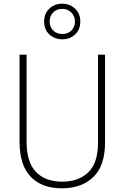

<svg xmlns="http://www.w3.org/2000/svg" viewBox="-20 -1010 674 1040"><path d="M549 -240Q549 -111 485 -50.5Q421 10 316 10Q205 10 145.5 -53.5Q86 -117 86 -241V-714H124V-243Q124 -132 174.5 -79Q225 -26 317 -26Q406 -26 458.5 -77Q511 -128 511 -237V-714H549ZM318 -797Q277 -797 248 -823Q219 -849 219 -894Q219 -937 247.5 -963.5Q276 -990 317 -990Q358 -990 386.5 -963Q415 -936 415 -894Q415 -850 387 -823.5Q359 -797 318 -797ZM318 -826Q348 -826 367 -845Q386 -864 386 -893Q386 -923 366 -942.5Q346 -962 317 -962Q287 -962 268 -942.5Q249 -923 249 -894Q249 -865 267.5 -845.5Q286 -826 318 -826Z"/></svg>

Font: Noto Sans Khmer SemiCondensed ExtraLight
Style: Regular
Weight: 200
Width: 4
Designer: Danh Hong and the Monotype Design Team
Foundry: Monotype Imaging Inc.
Version: Version 2.004; ttfautohint (v1.8.4.7-5d5b)